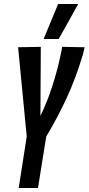

<svg xmlns="http://www.w3.org/2000/svg" viewBox="-20 -935 441 955"><path d="M73 0 113 -256 70 -700 183 -702 181 -358Q215 -429 240 -506Q265 -583 283 -668Q287 -685 289 -702L401 -700Q399 -691 396.5 -681.5Q394 -672 392 -663Q358 -548 312.5 -449.5Q267 -351 210 -256L169 0ZM197 -741 269 -915H369L272 -741Z"/></svg>

Font: Georama Extra Condensed SemiBold
Style: Italic
Weight: 600
Width: 2
Italic angle: -9°
Designer: Jean-Baptiste Levee
Foundry: Production Type
Version: Version 1.000